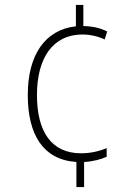

<svg xmlns="http://www.w3.org/2000/svg" viewBox="-20 -744 540 774"><path d="M288 -91V10H319V-91C356 -93 388 -102 410 -112V-147C380 -134 343 -126 307 -126C186 -126 129 -215 129 -361C129 -509 192 -605 313 -605C341 -605 372 -599 402 -585L412 -617C385 -631 354 -638 316 -639V-724H286V-638C161 -624 92 -522 92 -361C92 -202 153 -100 288 -91Z"/></svg>

Font: Noto Sans Mono ExtraCondensed ExtraLight
Style: Regular
Weight: 200
Width: 2
Designer: Monotype Design Team
Foundry: Monotype Imaging Inc.
Version: Version 2.014